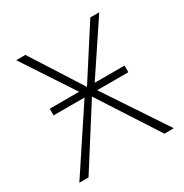

<svg xmlns="http://www.w3.org/2000/svg" viewBox="-128 -622 696 725"><g transform="rotate(-30 220.0 -260.0)"><path d="M426 0H385L218 -258L54 0H14L192 -269H57V-298H185L39 -520H79L220 -299L362 -520H401L253 -298H383V-269H247Z"/></g></svg>

Font: FiraGO UltraLight
Style: Regular
Weight: 200
Designer: bBox Type
Foundry: bBox Type GmbH
Version: Version 1.001